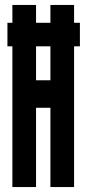

<svg xmlns="http://www.w3.org/2000/svg" viewBox="-20 -755 349 775"><path d="M10 -568V-663H302.5V-568ZM30 0V-735H125.5V-431H183.5V-735H279V0H183.5V-320H125.5V0Z"/></svg>

Font: League Gothic SemiCondensed
Style: Regular
Weight: 400
Width: 4
Designer: The League of Moveable Type
Version: Version 2.001